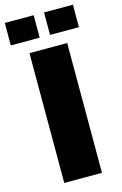

<svg xmlns="http://www.w3.org/2000/svg" viewBox="-148 -926 623 983"><g transform="rotate(-15 163.5 -435.0)"><path d="M65 -688H265V0H65ZM-17 -870H136V-751H-17ZM191 -870H344V-751H191Z"/></g></svg>

Font: Saira Stencil One
Style: Regular
Weight: 400
Designer: Hector Gatti with collaboration of the Omnibus-Type team
Foundry: Omnibus-Type
Version: Version 1.004